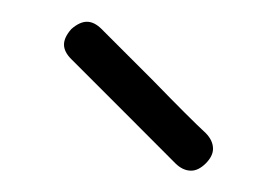

<svg xmlns="http://www.w3.org/2000/svg" viewBox="-20 -660 260 180"><path d="M172.9 -535.2Q179.7 -528.3 179.7 -520.5Q179.7 -513.7 172.9 -506.8Q166 -500 159.2 -500Q151.4 -500 144.5 -506.8Q130.9 -520.5 95.7 -555.7Q61.5 -589.8 46.9 -604.5Q40 -611.3 40 -618.2Q40 -625 46.9 -632.8Q54.7 -639.6 61.5 -639.6Q68.4 -639.6 75.2 -632.8Q89.8 -618.2 124 -584Q158.2 -548.8 172.9 -535.2Z"/></svg>

Font: Demofont
Style: Regular
Weight: 400
Version: Version 1.0